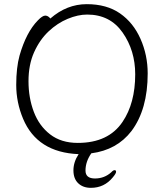

<svg xmlns="http://www.w3.org/2000/svg" viewBox="-20 -728 785 923"><path d="M222 -639Q301 -708 397 -708Q493 -708 557 -663.5Q621 -619 655.5 -541Q690 -463 690 -375Q690 -202 612 -98Q542 -7 419 9Q391 49 391 92Q391 130 436.5 130Q482 130 515 100Q524 90 531 90Q538 90 538 98Q538 106 522 125Q481 175 417 175Q379 175 356 153Q333 131 333 91Q333 51 358 13Q159 5 91 -157Q58 -236 58 -319.5Q58 -403 74 -461Q106 -573 162 -630Q184 -653 197.5 -653Q211 -653 222 -639ZM354 -41Q501 -41 569 -142Q630 -232 630 -371Q630 -485 569.5 -571.5Q509 -658 399 -658Q355 -658 305.5 -637.5Q256 -617 213.5 -577Q171 -537 144 -477Q117 -417 117 -337.5Q117 -258 142.5 -190.5Q168 -123 221 -82Q274 -41 354 -41Z"/></svg>

Font: LXGW WenKai Lite Light
Style: Regular
Weight: 300
Designer: LXGW / Fontworks Inc.
Foundry: LXGW / Fontworks Inc.
Version: Version 1.511; March 25, 2025